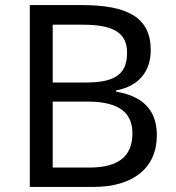

<svg xmlns="http://www.w3.org/2000/svg" viewBox="-20 -734 690 754"><path d="M301 -714H97V0H348C501 0 596 -73 596 -203C596 -314 526 -359 436 -374V-379C524 -395 572 -453 572 -537C572 -667 479 -714 301 -714ZM319 -410H187V-637H305C426 -637 479 -605 479 -527C479 -450 441 -410 319 -410ZM187 -335H324C456 -335 500 -285 500 -210C500 -130 457 -76 331 -76H187Z"/></svg>

Font: Noto Sans Arabic
Style: Regular
Weight: 400
Designer: Monotype Design Team, Nadine Chahine, Nizar Qandah and Khaled Hosny
Foundry: Monotype Imaging Inc.
Version: Version 2.012